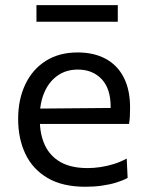

<svg xmlns="http://www.w3.org/2000/svg" viewBox="-20 -710 567 741"><path d="M310.2 10.8Q221.2 10.8 163.6 -23.1Q106 -57 78 -116.1Q50 -175.1 50 -251Q50 -326 77.5 -384Q104.9 -442 156.4 -474.8Q207.8 -507.6 279.6 -507.6Q342.3 -507.6 387.7 -483.1Q433.1 -458.7 457.5 -411.2Q482 -363.8 482 -294.6Q482 -276.1 481.2 -261.3Q480.5 -246.4 478 -231.6L405.5 -268.2Q406.5 -275.8 406.8 -283.1Q407.1 -290.5 407.1 -297.4Q407.1 -368.1 372.1 -404.8Q337.1 -441.5 280.6 -441.5Q235.1 -441.5 202.2 -418.2Q169.3 -395 151.5 -354.1Q133.6 -313.2 133.6 -260.6V-249Q133.6 -191.1 153.6 -149Q173.5 -106.9 214.3 -84.1Q255.2 -61.3 318 -61.3Q341.5 -61.3 367.6 -65.1Q393.8 -69 419.7 -77.1Q445.7 -85.2 469 -98.1L472.6 -23.4Q453.6 -13.1 428.5 -5.4Q403.4 2.3 373.3 6.5Q343.3 10.8 310.2 10.8ZM84.6 -231.6V-290.5L427.3 -293.5L478 -274.4V-231.6ZM120.7 -626.2V-690.3Q156.1 -690.3 195.5 -690.3Q235 -690.3 277.6 -690.3Q320.6 -690.3 359.9 -690.3Q399.1 -690.3 434.6 -690.3V-626.2Q399.1 -626.2 359.9 -626.2Q320.6 -626.2 277.6 -626.2Q235 -626.2 195.5 -626.2Q156.1 -626.2 120.7 -626.2Z"/></svg>

Font: Commissioner Thin
Style: Regular
Weight: 100
Designer: Kostas Bartsokas
Foundry: Kostas Bartsokas
Version: Version 1.001;gftools[0.9.23]